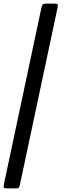

<svg xmlns="http://www.w3.org/2000/svg" viewBox="-45 -800 365 1070"><path d="M214.5 -780H255.5Q272.5 -780 275.8 -776Q279 -772 275.5 -756L66.5 227Q64 239 60.2 244.5Q56.5 250 43.5 250H-4.5Q-20 250 -23.2 246.2Q-26.5 242.5 -23.5 228L185 -753Q189 -770 193.2 -775Q197.5 -780 214.5 -780Z"/></svg>

Font: Besley
Style: Italic
Weight: 400
Italic angle: -13°
Designer: Owen Earl
Foundry: indestructible type*
Version: Version 4.000; ttfautohint (v1.8.4.7-5d5b)